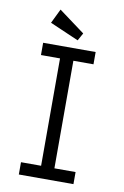

<svg xmlns="http://www.w3.org/2000/svg" viewBox="-89 -841 577 893"><g transform="rotate(10 200.0 -394.5)"><path d="M65 0V-58H160V-565H70V-623H318V-565H223V-57H323V0ZM226 -662 90 -721 123 -789 246 -698Z"/></g></svg>

Font: Inconsolata Condensed
Style: Regular
Weight: 400
Width: 3
Monospace: yes
Designer: Raph Levien, Cyreal, Brenton Simpson
Foundry: Raph Levien, Cyreal, Google
Version: Version 3.000; ttfautohint (v1.8.2.53-6de2)